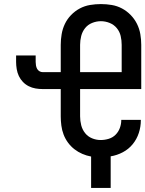

<svg xmlns="http://www.w3.org/2000/svg" viewBox="-20 -763 713 942"><path d="M427 159V5Q405 1 384 -8Q363 -17 345 -31Q327 -45 313.5 -63.5Q300 -82 292 -103Q284 -124 281 -147Q278 -170 278 -192V-326H190Q172 -326 154.5 -329Q137 -332 121 -340Q105 -348 92.5 -361Q80 -374 72.5 -390Q65 -406 62 -424Q59 -442 59 -459V-491H155V-459Q155 -451 156.5 -442Q158 -433 162 -425.5Q166 -418 173.5 -413.5Q181 -409 190 -409H278V-543Q278 -569 282.5 -595.5Q287 -622 298.5 -646Q310 -670 329 -689.5Q348 -709 371.5 -721.5Q395 -734 421.5 -738.5Q448 -743 475 -743Q502 -743 528.5 -738.5Q555 -734 578.5 -721.5Q602 -709 621 -689.5Q640 -670 652 -646Q664 -622 668.5 -595.5Q673 -569 673 -543V-326H373V-192Q373 -170 378.5 -148.5Q384 -127 397.5 -110Q411 -93 431.5 -84.5Q452 -76 474 -76Q494 -76 513.5 -82Q533 -88 547 -102Q561 -116 568 -135Q575 -154 575 -174V-175H671V-173Q671 -141 661 -110.5Q651 -80 631 -55.5Q611 -31 582.5 -16Q554 -1 523 4V159ZM373 -409H577V-543Q577 -565 572 -586.5Q567 -608 553 -625Q539 -642 518 -650.5Q497 -659 475 -659Q453 -659 432 -650.5Q411 -642 397.5 -625Q384 -608 378.5 -586.5Q373 -565 373 -543Z"/></svg>

Font: Iosevka Aile Medium
Style: Regular
Weight: 500
Designer: Belleve Invis
Foundry: Belleve Invis
Version: Version 27.3.5; ttfautohint (v1.8.4)